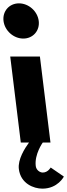

<svg xmlns="http://www.w3.org/2000/svg" viewBox="-64 -850 401 1145"><path d="M49.1 -830C-8.9 -830 -50.1 -783 -43 -725C-35.9 -667 16.9 -620 74.9 -620C132.9 -620 174.1 -667 167 -725C159.9 -783 107.1 -830 49.1 -830ZM48.4 158C41.4 101 83.3 35 109 0H60L-3 -513H174L237 0H191C191 0 140.6 70 149.2 140C152.3 165 174 179 191 179C222 179 238.3 149 238.3 149L316.9 203C316.9 203 280.8 275 188.8 275C136.8 275 59.1 245 48.4 158Z"/></svg>

Font: Hussar
Style: BdOpOblOne
Weight: 700
Foundry: Cannot Into Space Fonts
Version: Version 2.00